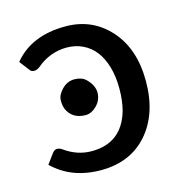

<svg xmlns="http://www.w3.org/2000/svg" viewBox="-84 -593 646 677"><g transform="rotate(-15 239.0 -255.0)"><path d="M189.5 -66.4Q299.8 -66.4 331.1 -175.8Q340.3 -210.9 340.3 -254.9Q340.3 -298.8 330.1 -334Q309.6 -404.3 255.9 -429.7Q229.5 -442.4 196.8 -442.4Q135.7 -441.9 86.9 -400.4Q77.1 -392.6 66.4 -392.6Q55.7 -392.6 50.3 -401.4L23.4 -436.5Q87.9 -515.6 212.9 -515.6Q310.5 -515.6 374 -444.8Q437.5 -374 437.5 -255.9Q437.5 -137.2 374.5 -64.9Q311.5 6.8 204.1 6.8Q97.2 6.8 28.8 -59.6L54.2 -94.2Q62.5 -106 72.3 -106Q82 -106 90.8 -99.6Q136.7 -66.4 189.5 -66.4ZM202.1 -194.8Q153.8 -194.8 135.3 -234.9Q129.9 -247.1 129.9 -267.1Q129.9 -287.1 149.4 -307.1Q168.9 -327.1 194.8 -327.1Q221.2 -327.1 236.3 -313Q262.2 -288.1 262.2 -260.7Q261.7 -233.4 242.2 -213.9Q222.7 -194.8 202.1 -194.8Z"/></g></svg>

Font: Lato-Medium
Style: Regular
Weight: 500
Designer: Lukasz Dziedzic
Foundry: tyPoland Lukasz Dziedzic
Version: Version 2.006; 2014-01-15